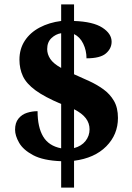

<svg xmlns="http://www.w3.org/2000/svg" viewBox="-20 -780 604 879"><path d="M260 -42Q178 -45 132 -69.5Q86 -94 67.5 -126.5Q49 -159 49 -186Q49 -218 64.5 -237Q80 -256 103.5 -263.5Q127 -271 152 -271Q152 -198 177.5 -155Q203 -112 260 -101V-304Q184 -336 142.5 -366.5Q101 -397 85 -431Q69 -465 69 -507Q69 -556 93.5 -593.5Q118 -631 161.5 -654Q205 -677 260 -684V-760H319V-684Q406 -681 448.5 -653.5Q491 -626 491 -589Q491 -558 465 -535.5Q439 -513 376 -513Q376 -549 361 -580Q346 -611 319 -624V-440Q353 -425 388 -409Q423 -393 453 -371.5Q483 -350 501.5 -318.5Q520 -287 520 -240Q520 -164 466.5 -110Q413 -56 319 -44V79H260ZM260 -628Q235 -624 215.5 -605.5Q196 -587 196 -555Q196 -532 210 -510.5Q224 -489 260 -469ZM319 -102Q353 -111 371.5 -134.5Q390 -158 390 -188Q390 -216 373 -238.5Q356 -261 319 -280Z"/></svg>

Font: Noto Serif Tamil ExtraBold
Style: Regular
Weight: 800
Designer: Indian Type Foundry, Tom Grace, and the Monotype Design Team
Foundry: Monotype Imaging Inc.
Version: Version 2.004; ttfautohint (v1.8.4.7-5d5b)